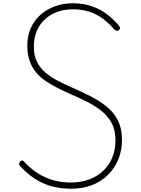

<svg xmlns="http://www.w3.org/2000/svg" viewBox="-20 -1135 864 1174"><path d="M414 19Q365 19 321 10Q277 1 238.5 -17Q200 -35 167 -60.5Q134 -86 104 -118Q96 -129 97 -135.5Q98 -142 105 -149Q112 -155 117.5 -153.5Q123 -152 132 -142Q167 -104 210.5 -76Q254 -48 305 -33.5Q356 -19 414 -19Q476 -19 526 -38Q576 -57 612 -91.5Q648 -126 667 -172.5Q686 -219 686 -277Q686 -340 662 -384Q638 -428 596.5 -460Q555 -492 505.5 -516Q456 -540 404 -563Q364 -581 326.5 -600Q289 -619 256.5 -641.5Q224 -664 199.5 -694Q175 -724 161 -763Q147 -802 147 -856Q147 -917 169 -965Q191 -1013 230 -1046.5Q269 -1080 319 -1097.5Q369 -1115 425 -1115Q490 -1115 542.5 -1096.5Q595 -1078 636 -1046.5Q677 -1015 708 -977Q712 -971 713.5 -964.5Q715 -958 706 -950Q699 -945 692.5 -947Q686 -949 679 -955Q647 -992 610 -1020Q573 -1048 527.5 -1063Q482 -1078 425 -1078Q369 -1078 325 -1060.5Q281 -1043 250.5 -1013Q220 -983 203.5 -942Q187 -901 187 -852Q186 -797 206 -757.5Q226 -718 259.5 -690Q293 -662 334.5 -640.5Q376 -619 420 -600Q477 -575 531.5 -547.5Q586 -520 630 -485Q674 -450 700 -400Q726 -350 726 -279Q726 -217 704.5 -163Q683 -109 642 -67.5Q601 -26 543.5 -3.5Q486 19 414 19Z"/></svg>

Font: Playwrite FR Moderne Thin
Style: Regular
Weight: 250
Version: Version 1.002